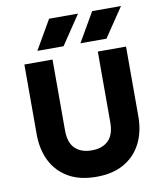

<svg xmlns="http://www.w3.org/2000/svg" viewBox="-100 -1019 956 1115"><g transform="rotate(-10 378.0 -461.0)"><path d="M378.5 15Q280 15 213.2 -24Q146.5 -63 112.5 -131.2Q78.5 -199.5 78.5 -288V-700H244.5V-282Q244.5 -210 280 -175.5Q315.5 -141 378.5 -141Q440.5 -141 476 -175.5Q511.5 -210 511.5 -282V-700H678V-288Q678 -200 644 -131.5Q610 -63 543.2 -24Q476.5 15 378.5 15ZM420.5 -765 520 -937H690L574 -765ZM166.5 -765 266 -937H436.5L321 -765Z"/></g></svg>

Font: Geologica
Style: Bold
Weight: 700
Designer: Sindre Bremnes, Frode Helland
Foundry: Monokrom Skriftforlag AS
Version: Version 1.010; ttfautohint (v1.8.4.7-5d5b);gftools[0.9.28]